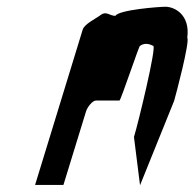

<svg xmlns="http://www.w3.org/2000/svg" viewBox="-20 -736 576 569"><path d="M84 -188H168L235 -406C240 -421 255 -438 264 -438H334C338 -438 394 -607 395 -600C406 -608 419 -608 434 -600C445 -600 390 -372 377 -330L395 -187L496 -437C501 -454 543 -612 535 -624C544 -692 498 -716 470 -716C452 -716 332 -707 322 -689C305 -689 295 -704 279 -692C263 -680 230 -665 225 -648Z"/></svg>

Font: bitstorm
Style: sucnobl
Weight: 400
Version: Version 0.2